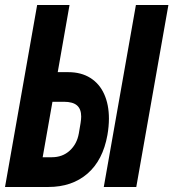

<svg xmlns="http://www.w3.org/2000/svg" viewBox="-29 -745 691 765"><path d="M119 -725H248L201 -457.5H243Q294.5 -457.5 331 -434.5Q367.5 -411.5 386.2 -369.8Q405 -328 405 -272.5Q405 -241.5 399 -207Q381 -106.5 319.5 -53.2Q258 0 163.5 0H-9ZM285 -213 292 -254.5Q294.5 -270.5 294.5 -280.5Q294.5 -310.5 277.8 -325Q261 -339.5 225.5 -339.5H180L141 -118.5H177.5Q220 -118.5 248.8 -144.8Q277.5 -171 285 -213ZM512.5 -725H642L514 0H384.5Z"/></svg>

Font: JuliaMono ExtraBold
Style: Italic
Weight: 800
Italic angle: -9°
Monospace: yes
Designer: cormullion
Foundry: corm
Version: Version 0.057; ttfautohint (v1.8.4)